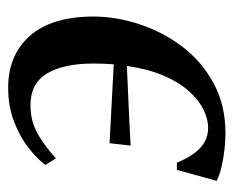

<svg xmlns="http://www.w3.org/2000/svg" viewBox="-72 -503 586 482"><g transform="rotate(90 221.0 -262.0)"><path d="M200 10.5Q118.5 10.5 70.2 -43.8Q22 -98 21.5 -203Q21.5 -260 40.5 -318.2Q59.5 -376.5 96.5 -425.8Q133.5 -475 188.5 -505Q243.5 -535 314.5 -535Q334 -535 356 -532.5Q378 -530 398.5 -525.2Q419 -520.5 434 -513L406.5 -413H388.5Q377.5 -439.5 364.5 -457Q351.5 -474.5 335.8 -483Q320 -491.5 301 -491.5Q279 -491.5 255 -479.8Q231 -468 208.8 -443.2Q186.5 -418.5 170 -380Q153.5 -341.5 145.5 -287.5Q198.5 -290 246.5 -292Q294.5 -294 345.5 -297L339.5 -244Q291.5 -246.5 242.2 -249.2Q193 -252 141.5 -254.5Q140.5 -243 140 -230Q139.5 -217 139.5 -203.5Q139.5 -128.5 164.5 -87Q189.5 -45.5 244 -45.5Q284.5 -45.5 316.5 -64Q348.5 -82.5 377.5 -109.5L394 -83Q379.5 -63 352 -41.2Q324.5 -19.5 286 -4.5Q247.5 10.5 200 10.5Z"/></g></svg>

Font: Merriweather 96pt Medium
Style: Italic
Weight: 500
Italic angle: -7.8°
Version: Version 2.101